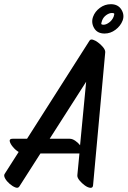

<svg xmlns="http://www.w3.org/2000/svg" viewBox="-38 -860 609 916"><path d="M-16 -30 51 -135Q36 -144 23.5 -159Q11 -174 8.5 -186Q6 -198 22 -198H91L389 -666Q394 -674 405.5 -670.5Q417 -667 429 -658Q443 -648 454 -634.5Q465 -621 464 -610L406 24Q405 37 393 36Q381 35 366.5 24.5Q352 14 341 0.5Q330 -13 331 -24L341 -128H155L54 30Q48 39 35 34Q22 29 8 17Q-6 5 -13.5 -8.5Q-21 -22 -16 -30ZM295 -198Q307 -198 321 -188.5Q335 -179 344 -167L373 -470L199 -198ZM461 -700Q426 -700 411 -726Q396 -752 406 -780Q415 -805 438.5 -822.5Q462 -840 491 -840Q525 -840 541 -814.5Q557 -789 547 -762Q537 -736 513 -718Q489 -700 461 -700ZM456 -742Q468 -742 482.5 -752.5Q497 -763 504 -780Q509 -794 506 -796Q503 -798 496 -798Q483 -798 469 -788Q455 -778 449 -762Q443 -746 446.5 -744Q450 -742 456 -742Z"/></svg>

Font: Story Script
Style: Regular
Weight: 400
Designer: Lana Roulhac, Ben Buysse
Version: Version 1.000; ttfautohint (v1.8.4.7-5d5b)